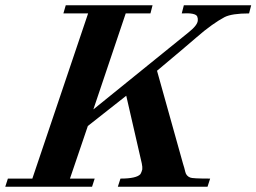

<svg xmlns="http://www.w3.org/2000/svg" viewBox="-54 -710 975 730"><path d="M901 -690 893 -659Q828 -659 800 -645Q779 -634 751.5 -614.5Q724 -595 692 -567Q674 -551 637 -520Q600 -489 543 -441L642 -87Q647 -72 650.5 -56.5Q654 -41 669 -35Q676 -31 745 -31L735 0H394L404 -31Q465 -31 480 -48Q482 -52 484 -56.5Q486 -61 487 -66Q488 -75 485 -89L426 -346Q389 -317 353 -288.5Q317 -260 280 -231L212 -31H306L296 0H-34L-24 -31H69L281 -659H187L196 -690H526L518 -659H424L301 -294L663 -587Q697 -614 698 -632Q699 -639 696 -647Q690 -662 637 -659L645 -690Z"/></svg>

Font: DG Didot
Style: Bold Italic
Weight: 700
Designer: David Gatwood, Takis Katsoulidis, and George D. Matthiopoulos
Foundry: David Gatwood
Version: Version 1.0